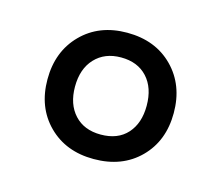

<svg xmlns="http://www.w3.org/2000/svg" viewBox="-57 -797 514 445"><g transform="rotate(15 200.0 -574.5)"><path d="M199 -423Q132 -423 90 -465Q48 -507 48 -574Q48 -641 90 -683.5Q132 -726 199 -726Q267 -726 309 -683.5Q351 -641 351 -574Q351 -507 309 -465Q267 -423 199 -423ZM200 -482Q241 -482 263.5 -507Q286 -532 286 -574Q286 -617 263 -642Q240 -667 200 -667Q161 -667 137.5 -642Q114 -617 114 -574Q114 -532 137 -507Q160 -482 200 -482Z"/></g></svg>

Font: Noto Serif Khojki
Style: Regular
Weight: 400
Designer: Juan Bruce
Version: Version 2.002